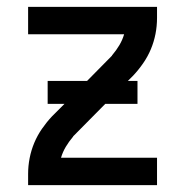

<svg xmlns="http://www.w3.org/2000/svg" viewBox="-20 -540 540 560"><path d="M62 0V-33Q62 -56 66.5 -79Q71 -102 80 -123.5Q89 -145 102.5 -164.5Q116 -184 132 -201L168 -237H119V-304H234L304 -375Q305 -376 306 -377Q307 -378 307 -379L308 -380Q319 -393 328 -408Q337 -423 342 -440H62V-520H438V-488Q438 -464 433.5 -441Q429 -418 420 -396.5Q411 -375 397.5 -355.5Q384 -336 368 -319L353 -304H381V-237H287L196 -145Q195 -144 194 -143Q193 -142 193 -141L192 -140Q181 -127 172 -112Q163 -97 158 -80H438V0Z"/></svg>

Font: Iosevka Curly Medium
Style: Regular
Weight: 500
Monospace: yes
Designer: Belleve Invis
Foundry: Belleve Invis
Version: Version 22.1.2; ttfautohint (v1.8.4)